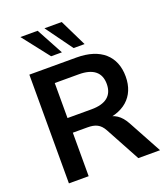

<svg xmlns="http://www.w3.org/2000/svg" viewBox="-163 -1034 999 1147"><g transform="rotate(-20 336.5 -460.5)"><path d="M75.5 0H201V-276.5H294.1C343.1 -276.5 373.5 -263.7 397.1 -220.6L516.7 0H654.9L539.2 -212.7C508.8 -268.6 469.6 -294.1 416.7 -294.1H384.3L375.5 -279.4C526.5 -279.4 612.7 -355.9 612.7 -484.3C612.7 -614.7 527.5 -691.2 375.5 -691.2H75.5ZM353.9 -369.6H201V-592.2H353.9C444.1 -592.2 491.2 -554.9 491.2 -481.4C491.2 -406.9 444.1 -369.6 353.9 -369.6ZM378.4 -750H448L364.7 -920.6H254.9ZM235.3 -750H303.9L211.8 -920.6H102Z"/></g></svg>

Font: LL Pando Sans
Style: Bold
Weight: 700
Designer: Joshua Smith
Foundry: Joshua Smith
Version: Version 1.000;Glyphs 3.2.1 (3258)